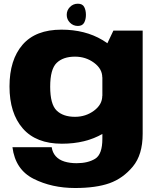

<svg xmlns="http://www.w3.org/2000/svg" viewBox="-20 -752 838 1010"><path d="M375 237Q485 237 556 211.8Q627 186.5 678.8 124.2Q730.5 62 730.5 -48V-591H576.5L518.5 -469V-22Q518.5 60 480.5 83.2Q442.5 106.5 383 106.5Q347.5 106.5 319 97.8Q290.5 89 273.2 69.8Q256 50.5 252 22.5H45.5Q60.5 140 156.5 188.5Q252.5 237 375 237ZM305.5 4Q430.5 4 520.5 -48.5Q610.5 -101 610.5 -157.5L518 -248Q518 -202 474.5 -169.8Q431 -137.5 374.5 -137.5Q312 -137.5 278 -170.5Q244 -203.5 244 -296Q244 -388 278 -421Q312 -454 374.5 -454Q431 -454 474.5 -422Q518 -390 518 -345L610 -430.5Q610 -487 518.8 -541.5Q427.5 -596 303 -596Q167.5 -596 98.8 -516.8Q30 -437.5 30 -297Q30 -156.5 100 -76.2Q170 4 305.5 4ZM389.5 -615.5Q413.5 -615.5 422.8 -632.8Q432 -650 432 -674Q432 -698 423 -715.2Q414 -732.5 389.5 -732.5Q365 -732.5 348 -715.2Q331 -698 331 -674Q331 -650 348 -632.8Q365 -615.5 389.5 -615.5Z"/></svg>

Font: Anybody SemiExpanded ExtraBold
Style: Regular
Weight: 800
Width: 6
Version: Version 1.113;gftools[0.9.25]